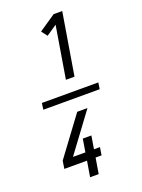

<svg xmlns="http://www.w3.org/2000/svg" viewBox="-184 -929 869 1177"><g transform="rotate(-20 250.0 -340.0)"><path d="M63 -319 69 -361H437L431 -319ZM256 -444 312 -783 243 -736 214 -774 323 -848H379L312 -444ZM191 168 208 66H60L68 15L254 -236H321L135 15H216L230 -70H286L272 15H311L303 66H264L247 168Z"/></g></svg>

Font: Iosevka Curly Light
Style: Italic
Weight: 300
Italic angle: -9°
Monospace: yes
Designer: Belleve Invis
Foundry: Belleve Invis
Version: Version 22.1.2; ttfautohint (v1.8.4)